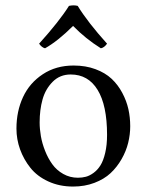

<svg xmlns="http://www.w3.org/2000/svg" viewBox="-20 -682 544 712"><path d="M268.1 -660.2Q305.7 -599.1 377 -520Q366.7 -505.4 354 -502.9Q296.4 -539.1 251 -585.9Q194.8 -529.8 147 -502.9Q134.8 -505.9 125 -520Q200.2 -603.5 235.8 -660.2Q253.4 -664.1 268.1 -660.2ZM41 -205.1Q41 -269.5 65.4 -322Q89.8 -374.5 138.7 -406.7Q187.5 -439 252.9 -439Q297.9 -439 334 -425.5Q370.1 -412.1 393.8 -389.9Q417.5 -367.7 433.3 -337.9Q449.2 -308.1 456.1 -277.3Q462.9 -246.6 462.9 -213.9Q462.9 -183.1 455.3 -152.3Q447.8 -121.6 430.9 -92Q414.1 -62.5 390.1 -40Q366.2 -17.6 330.1 -3.9Q293.9 9.8 251 9.8Q200.2 9.8 158.9 -9.3Q117.7 -28.3 92.8 -59.6Q67.9 -90.8 54.4 -128.2Q41 -165.5 41 -205.1ZM242.2 -405.8Q202.1 -405.8 175.3 -378.7Q148.4 -351.6 137.7 -313Q127 -274.4 127 -228Q127 -203.6 131.6 -177Q136.2 -150.4 147.2 -122.6Q158.2 -94.7 174.1 -72.8Q189.9 -50.8 214.6 -36.9Q239.3 -22.9 269 -22.9Q284.7 -22.9 298.6 -26.6Q312.5 -30.3 327.1 -41Q341.8 -51.8 352.5 -68.8Q363.3 -85.9 370.1 -115Q377 -144 377 -182.1Q377 -291.5 342 -348.6Q307.1 -405.8 242.2 -405.8Z"/></svg>

Font: Linux Libertine G
Style: Regular
Weight: 400
Designer: Philipp H. Poll
Foundry: Philipp H. Poll
Version: Version 4.7.5